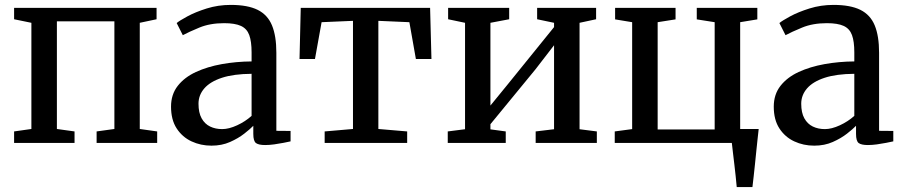

<svg xmlns="http://www.w3.org/2000/svg" viewBox="-20 -583 3684 783"><path d="M37.5 0V-47L108 -57V-490L37.5 -504.5V-551H618.5V-504.5L550 -490V-57L621 -47V0H374V-47L446.5 -57V-496H212V-57L284 -47V0Z M842.5 11Q798.5 11 761 -6.5Q723.5 -24 700.5 -59.2Q677.5 -94.5 677.5 -148Q677.5 -198 705 -233Q732.5 -268 779.2 -289.5Q826 -311 884.5 -321.5Q943 -332 1006 -332.5V-369.5Q1006 -414 996.5 -440Q987 -466 962.8 -477.2Q938.5 -488.5 894 -488.5Q836.5 -488.5 793 -470.5Q749.5 -452.5 725.5 -439.5L700.5 -489Q711.5 -498.5 744.2 -516.2Q777 -534 823.2 -548.5Q869.5 -563 921 -563Q990 -563 1030.8 -542.8Q1071.5 -522.5 1089.2 -479.5Q1107 -436.5 1107 -368V-49.5L1165 -49V-6.5Q1154 -4 1136 -0.5Q1118 3 1098.2 5.8Q1078.5 8.5 1061.5 8.5Q1035 8.5 1024 0.5Q1013 -7.5 1013 -37V-70Q1000.5 -57 976.2 -38Q952 -19 918.2 -4Q884.5 11 842.5 11ZM886 -56.5Q913.5 -56.5 947 -72Q980.5 -87.5 1006 -110.5V-282Q933 -281.5 885 -265.8Q837 -250 813.2 -222.5Q789.5 -195 789.5 -160Q789.5 -123.5 802.2 -100.5Q815 -77.5 836.8 -67Q858.5 -56.5 886 -56.5Z M1304 0V-47L1419.5 -57V-498L1291.5 -492.5L1264.5 -342.5H1201.5L1206.5 -551H1734L1739.5 -342.5H1676L1649.5 -492.5L1523 -498V-57L1640.5 -47V0Z M1806 0V-47L1876.5 -56V-490L1807.5 -504.5V-551H2056.5V-504.5L1980 -490V-152.5L2051 -239.5L2239.5 -472.5V-490L2170.5 -504.5V-551H2411V-504.5L2343.5 -490V-56L2414 -47V0H2164.5V-47L2239.5 -56V-398.5L2163.5 -300L1980 -76.5V-55.5L2042.5 -47V0Z M2984.5 180Q2983 159.5 2980.2 135.8Q2977.5 112 2974.8 87.8Q2972 63.5 2969.2 40.8Q2966.5 18 2964.5 0H2487V-47L2558 -56.5V-492.5L2488.5 -504V-551H2735V-504L2662 -492.5V-55H2894.5V-492.5L2821.5 -504V-551H3068.5V-504L2998.5 -492.5V-57H3074Q3072 -37 3069.2 -13.2Q3066.5 10.5 3064 36.2Q3061.5 62 3058.8 87.5Q3056 113 3053.5 136.8Q3051 160.5 3048.5 180Z M3300.5 11Q3256.5 11 3219 -6.5Q3181.5 -24 3158.5 -59.2Q3135.5 -94.5 3135.5 -148Q3135.5 -198 3163 -233Q3190.5 -268 3237.2 -289.5Q3284 -311 3342.5 -321.5Q3401 -332 3464 -332.5V-369.5Q3464 -414 3454.5 -440Q3445 -466 3420.8 -477.2Q3396.5 -488.5 3352 -488.5Q3294.5 -488.5 3251 -470.5Q3207.5 -452.5 3183.5 -439.5L3158.5 -489Q3169.5 -498.5 3202.2 -516.2Q3235 -534 3281.2 -548.5Q3327.5 -563 3379 -563Q3448 -563 3488.8 -542.8Q3529.5 -522.5 3547.2 -479.5Q3565 -436.5 3565 -368V-49.5L3623 -49V-6.5Q3612 -4 3594 -0.5Q3576 3 3556.2 5.8Q3536.5 8.5 3519.5 8.5Q3493 8.5 3482 0.5Q3471 -7.5 3471 -37V-70Q3458.5 -57 3434.2 -38Q3410 -19 3376.2 -4Q3342.5 11 3300.5 11ZM3344 -56.5Q3371.5 -56.5 3405 -72Q3438.5 -87.5 3464 -110.5V-282Q3391 -281.5 3343 -265.8Q3295 -250 3271.2 -222.5Q3247.5 -195 3247.5 -160Q3247.5 -123.5 3260.2 -100.5Q3273 -77.5 3294.8 -67Q3316.5 -56.5 3344 -56.5Z"/></svg>

Font: Merriweather 28pt
Style: Regular
Weight: 400
Version: Version 2.100